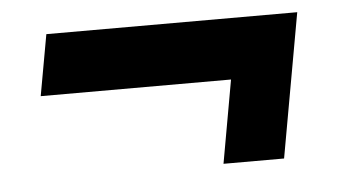

<svg xmlns="http://www.w3.org/2000/svg" viewBox="-34 -523 716 401"><g transform="rotate(-5 324.5 -323.0)"><path d="M420 -172H547L601 -474H75L52 -346H451Z"/></g></svg>

Font: Archivo ExtraBold
Style: Italic
Weight: 800
Italic angle: -10°
Designer: Hector Gatti
Foundry: Omnibus-Type
Version: Version 2.001